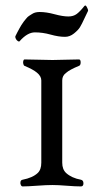

<svg xmlns="http://www.w3.org/2000/svg" viewBox="-20 -665 360 688"><path d="M122 -622Q146 -622 175.5 -614Q205 -606 225 -606Q243 -606 255 -615Q267 -624 282 -643Q287 -650 293 -636Q297 -628 295 -625Q294 -624 283.5 -601Q273 -578 266.5 -567.5Q260 -557 245 -545Q230 -533 213 -533Q190 -533 161.5 -541Q133 -549 105 -549Q78 -549 50 -517Q48 -515 43.5 -518Q39 -521 36.5 -526.5Q34 -532 35 -535Q36 -538 41.5 -548Q47 -558 49 -562Q51 -566 56.5 -575Q62 -584 65 -587.5Q68 -591 73.5 -598Q79 -605 84 -608Q89 -611 95 -615Q101 -619 108 -620.5Q115 -622 122 -622ZM203 -377V-82Q203 -58 217 -45Q237 -27 270 -21Q279 -19 279 -8Q279 3 270 3Q250 3 219 0.5Q188 -2 168 -2Q146 -2 112.5 0.5Q79 3 61 3Q57 3 54.5 -2.5Q52 -8 53.5 -14Q55 -20 61 -21Q97 -28 115 -45Q128 -57 128 -82V-377Q128 -392 112 -405Q99 -416 68 -429Q65 -430 63.5 -436Q62 -442 63.5 -447Q65 -452 68 -452Q90 -452 119.5 -451Q149 -450 168 -450Q186 -450 214 -451Q242 -452 263 -452Q269 -452 269 -441.5Q269 -431 263 -429Q229 -415 217 -404Q203 -394 203 -377Z"/></svg>

Font: EB Garamond 12 All SC
Style: AllSC
Weight: 400
Version: Version 0.016 ; ttfautohint (v0.97) -l 8 -r 50 -G 200 -x 0 -